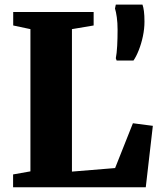

<svg xmlns="http://www.w3.org/2000/svg" viewBox="-20 -794 677 814"><path d="M35.5 0V-54.5L109 -67.5V-670.5L36 -686V-743H377V-686L285 -670.5V-66.5L468 -81.5L543.5 -271.5L628 -260.5L598 0ZM546 -537.5H474.5L471 -547Q475 -567 476.8 -599.2Q478.5 -631.5 478.5 -667.5Q478.5 -697.5 475.2 -720.8Q472 -744 467.5 -758L471 -774.5H584Q588 -763.5 590.2 -746.5Q592.5 -729.5 592.5 -702Q592.5 -672 585.8 -640Q579 -608 568.2 -581Q557.5 -554 546 -537.5Z"/></svg>

Font: Merriweather 48pt Black
Style: Regular
Weight: 900
Version: Version 2.100